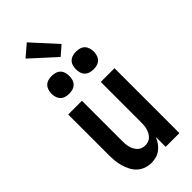

<svg xmlns="http://www.w3.org/2000/svg" viewBox="-306 -1027 1088 1088"><g transform="rotate(-45 237.5 -483.5)"><path d="M192 8Q169 8 146.5 0Q124 -8 107 -24Q90 -40 79.5 -61Q69 -82 62.5 -104.5Q56 -127 54 -150.5Q52 -174 52 -197V-520H162V-197Q162 -185 163 -172.5Q164 -160 167.5 -147.5Q171 -135 177 -124Q183 -113 192 -104Q201 -95 213 -91Q225 -87 238 -87Q250 -87 262 -91Q274 -95 283 -104Q292 -113 298 -124Q304 -135 307.5 -147.5Q311 -160 312 -172.5Q313 -185 313 -197V-520H423V0H313V-79Q306 -61 294.5 -44.5Q283 -28 267 -15.5Q251 -3 231.5 2.5Q212 8 192 8ZM335 -599Q321 -599 307 -603Q293 -607 282.5 -617Q272 -627 268 -641.5Q264 -656 264 -670Q264 -684 268 -698.5Q272 -713 282.5 -723Q293 -733 307 -737Q321 -741 335 -741Q350 -741 364 -737Q378 -733 388 -723Q398 -713 402.5 -698.5Q407 -684 407 -670Q407 -656 402.5 -641.5Q398 -627 388 -617Q378 -607 364 -603Q350 -599 335 -599ZM140 -599Q125 -599 111 -603Q97 -607 87 -617Q77 -627 72.5 -641.5Q68 -656 68 -670Q68 -684 72.5 -698.5Q77 -713 87 -723Q97 -733 111 -737Q125 -741 140 -741Q154 -741 168 -737Q182 -733 192.5 -723Q203 -713 207 -698.5Q211 -684 211 -670Q211 -656 207 -641.5Q203 -627 192.5 -617Q182 -607 168 -603Q154 -599 140 -599ZM252 -781 105 -915 175 -975 308 -829Z"/></g></svg>

Font: Iosevka QP
Style: Bold
Weight: 700
Designer: Belleve Invis
Foundry: Belleve Invis
Version: Version 20.0.0; ttfautohint (v1.8.4)